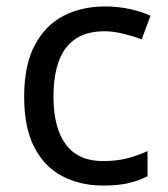

<svg xmlns="http://www.w3.org/2000/svg" viewBox="-20 -617 520 596"><path d="M300 -41Q229 -41 173.5 -70Q118 -99 86.5 -160Q55 -221 55 -316Q55 -415 88 -477Q121 -539 177.5 -568Q234 -597 306 -597Q347 -597 385 -588.5Q423 -580 447 -568L420 -495Q396 -504 364 -512Q332 -520 304 -520Q146 -520 146 -317Q146 -220 184.5 -168.5Q223 -117 299 -117Q343 -117 376.5 -126Q410 -135 438 -148V-70Q411 -56 378.5 -48.5Q346 -41 300 -41Z"/></svg>

Font: Noto Sans Tamil UI
Style: Regular
Weight: 400
Designer: Jelle Bosma - Monotype Design Team
Foundry: Monotype Imaging Inc.
Version: Version 2.004; ttfautohint (v1.8.4.7-5d5b)